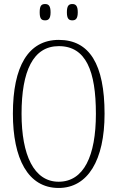

<svg xmlns="http://www.w3.org/2000/svg" viewBox="-20 -923 584 953"><path d="M339 -822C356 -822 366 -831 366 -862C366 -894 356 -903 339 -903C321 -903 312 -894 312 -862C312 -831 321 -822 339 -822ZM204 -822C221 -822 231 -831 231 -862C231 -894 221 -903 204 -903C185 -903 177 -894 177 -862C177 -831 185 -822 204 -822ZM271 10C416 10 499 -128 499 -358C499 -604 424 -725 272 -725C120 -725 44 -593 44 -359C44 -137 118 10 271 10ZM271 -21C148 -21 87 -154 87 -358C87 -570 144 -694 272 -694C407 -694 456 -570 456 -358C456 -149 396 -21 271 -21Z"/></svg>

Font: Noto Serif Lao ExtraCondensed ExtraLight
Style: Regular
Weight: 200
Width: 2
Designer: Monotype Design Team
Foundry: Monotype Imaging Inc.
Version: Version 2.003